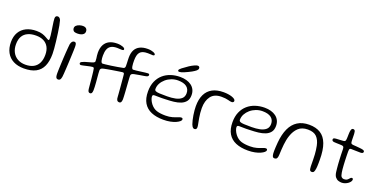

<svg xmlns="http://www.w3.org/2000/svg" viewBox="-19 -1361 4141 2099"><g transform="rotate(20 2051.0 -312.0)"><path d="M246.5 24.5Q174.5 24.5 123 -2.2Q71.5 -29 44 -79.5Q16.5 -130 16.5 -200Q16.5 -266.5 44 -313.2Q71.5 -360 121.8 -384.5Q172 -409 240 -409Q281.5 -409 308.8 -400Q336 -391 353.5 -380.5Q367.5 -372.5 378.8 -366.2Q390 -360 395 -360Q402.5 -360 402.5 -376.5Q402.5 -392.5 399.8 -416Q397 -439.5 393 -466.5Q389 -493.5 384.8 -520Q380.5 -546.5 377.8 -568.8Q375 -591 375 -604Q375 -637.5 403.5 -637.5Q414.5 -637.5 423.8 -629.5Q433 -621.5 439 -606.5Q445 -587 452 -550.5Q459 -514 465.2 -468.5Q471.5 -423 477 -377Q482.5 -331 485.5 -292.5Q488.5 -254 488.5 -231.5Q488.5 -146.5 463.2 -89.5Q438 -32.5 384.5 -4Q331 24.5 246.5 24.5ZM248 -20Q304 -20 341.8 -40.5Q379.5 -61 398.8 -100.2Q418 -139.5 418 -195Q418 -249 398 -285.5Q378 -322 341.2 -340.8Q304.5 -359.5 252.5 -359.5Q197 -359.5 157.5 -341.5Q118 -323.5 97.2 -287.5Q76.5 -251.5 76.5 -196Q76.5 -142 97.8 -102.5Q119 -63 157.5 -41.5Q196 -20 248 -20Z M640 10Q629.5 10 622.5 4.5Q615.5 -1 612.2 -14.8Q609 -28.5 609 -52Q609 -69.5 610 -97.5Q611 -125.5 612.5 -159.5Q614 -193.5 615.8 -229Q617.5 -264.5 620 -297.2Q622.5 -330 624.5 -355.5Q626.5 -381 628.5 -395Q633.5 -418.5 643.5 -429Q653.5 -439.5 667.5 -439.5Q682 -439.5 687.8 -427.5Q693.5 -415.5 693.5 -389.5Q693.5 -376.5 692.8 -348.2Q692 -320 690.2 -283.5Q688.5 -247 686.8 -208Q685 -169 682.8 -133.2Q680.5 -97.5 678.8 -70.8Q677 -44 675 -32.5Q670 -6.5 661.8 1.8Q653.5 10 640 10ZM668.5 -534.5Q631.5 -534.5 620.2 -547.2Q609 -560 609 -576Q609 -595.5 623.2 -608.2Q637.5 -621 658 -627.2Q678.5 -633.5 698 -633.5Q712.5 -633.5 724 -628.8Q735.5 -624 742.2 -613.5Q749 -603 749 -586.5Q749 -569 738 -557.5Q727 -546 708.5 -540.2Q690 -534.5 668.5 -534.5Z M1020.5 31.5Q1006.5 31.5 1000.2 22Q994 12.5 991.5 -6Q990.5 -18.5 988.5 -36.8Q986.5 -55 984.8 -76.2Q983 -97.5 980.8 -120Q978.5 -142.5 976.2 -163.8Q974 -185 971.8 -202.8Q969.5 -220.5 967 -233Q966 -241.5 961.8 -245Q957.5 -248.5 949 -248.5Q941.5 -248.5 923.2 -244.8Q905 -241 883.2 -236Q861.5 -231 843.5 -227Q825.5 -223 820 -223Q815 -223 811 -225Q807 -227 804.8 -231Q802.5 -235 802.5 -240.5Q802.5 -249.5 815.5 -256.8Q828.5 -264 848.2 -270.5Q868 -277 888.5 -282Q928.5 -292.5 943 -299Q957.5 -305.5 957.5 -317.5Q957.5 -334.5 955.5 -349.8Q953.5 -365 951.2 -381Q949 -397 949 -416Q949 -469.5 968 -506.2Q987 -543 1024.2 -562Q1061.5 -581 1116 -581Q1136 -581 1152.5 -578Q1169 -575 1181.2 -570.2Q1193.5 -565.5 1200 -559.5Q1206.5 -553.5 1206.5 -547.5Q1206.5 -540 1202.2 -537.2Q1198 -534.5 1191 -533.5Q1181.5 -532.5 1166.2 -534.2Q1151 -536 1130.5 -536Q1087 -536 1061 -521.5Q1035 -507 1023.5 -477.8Q1012 -448.5 1012 -404.5Q1012 -389 1013.2 -373.8Q1014.5 -358.5 1017.5 -346.2Q1020.5 -334 1025.5 -326.8Q1030.5 -319.5 1038.5 -319.5Q1045.5 -319.5 1072.2 -322.5Q1099 -325.5 1135.2 -330.5Q1171.5 -335.5 1207.5 -341.8Q1243.5 -348 1269 -353.5Q1280.5 -356 1284.2 -364.2Q1288 -372.5 1288 -380.5Q1288 -403 1287.2 -419Q1286.5 -435 1285.8 -449.2Q1285 -463.5 1285 -480.5Q1285 -533.5 1303.5 -568.8Q1322 -604 1358.8 -622Q1395.5 -640 1450 -640Q1470 -640 1486.8 -636.8Q1503.5 -633.5 1515.5 -628.8Q1527.5 -624 1534.2 -618.2Q1541 -612.5 1541 -607Q1541 -600 1536.5 -597.2Q1532 -594.5 1525.5 -593.5Q1516 -593 1500.5 -594.8Q1485 -596.5 1464.5 -596Q1431.5 -596 1409.5 -588.8Q1387.5 -581.5 1374.5 -565.8Q1361.5 -550 1356 -526.2Q1350.5 -502.5 1350.5 -469.5Q1350.5 -453 1351.2 -436Q1352 -419 1354.5 -404.2Q1357 -389.5 1362 -380.5Q1367 -371.5 1375 -371.5Q1387.5 -371.5 1411.8 -374.5Q1436 -377.5 1463 -381Q1490 -384.5 1512.2 -387.5Q1534.5 -390.5 1543 -390Q1551 -389.5 1555.2 -386Q1559.5 -382.5 1559.5 -375Q1559.5 -365.5 1550 -359Q1540.5 -352.5 1508.5 -348Q1488.5 -345 1461.2 -340.5Q1434 -336 1401.5 -329.5Q1379.5 -324.5 1372.8 -317Q1366 -309.5 1366 -298Q1366 -288 1367.2 -268Q1368.5 -248 1370.2 -222.2Q1372 -196.5 1374 -168.2Q1376 -140 1377.8 -113Q1379.5 -86 1380.5 -64Q1381.5 -42 1381.5 -28Q1380 -2.5 1373 6.8Q1366 16 1355 16Q1336 16 1327.5 3.5Q1319 -9 1318.5 -34.5Q1318 -45 1316.5 -64Q1315 -83 1313 -107.5Q1311 -132 1308.8 -158.2Q1306.5 -184.5 1304.2 -209.5Q1302 -234.5 1300.2 -254.8Q1298.5 -275 1297 -286.5Q1296 -300.5 1289.8 -304Q1283.5 -307.5 1271.5 -305.5Q1258 -304 1239.5 -301Q1221 -298 1199.8 -294.8Q1178.5 -291.5 1156 -287.8Q1133.5 -284 1111 -280Q1088.5 -276 1067.5 -271.5Q1046 -267 1038.8 -259Q1031.5 -251 1031.5 -239Q1031.5 -226.5 1033 -204.8Q1034.5 -183 1037 -156.5Q1039.5 -130 1041.8 -102.5Q1044 -75 1045 -51Q1046 -27 1045.5 -11.5Q1044.5 13 1038 22.2Q1031.5 31.5 1020.5 31.5Z M1871 30Q1788.5 30 1730 5.2Q1671.5 -19.5 1640.2 -71.5Q1609 -123.5 1609 -205Q1609 -272.5 1631 -322.8Q1653 -373 1691.2 -406.5Q1729.5 -440 1780.2 -456.8Q1831 -473.5 1888 -473.5Q1927 -473.5 1960.2 -464.2Q1993.5 -455 2018.5 -436.5Q2043.5 -418 2057.2 -390.8Q2071 -363.5 2071 -327Q2071 -282 2050 -255Q2029 -228 1993.5 -213.8Q1958 -199.5 1913.2 -194.5Q1868.5 -189.5 1820.5 -188.5Q1801 -187 1775.2 -187Q1749.5 -187 1726.8 -187.5Q1704 -188 1693.5 -188Q1679 -188 1673.8 -183.5Q1668.5 -179 1668.5 -167.5Q1668.5 -152.5 1677.5 -130.5Q1686.5 -108.5 1702.5 -87.5Q1734 -47.5 1775 -34.2Q1816 -21 1877 -21Q1923 -21 1957 -31Q1991 -41 2013.5 -50.8Q2036 -60.5 2049 -60.5Q2058.5 -60.5 2063.2 -56.8Q2068 -53 2068 -43.5Q2068 -33 2053.8 -20.5Q2039.5 -8 2013.8 3.5Q1988 15 1951.8 22.5Q1915.5 30 1871 30ZM1824 -225Q1876 -225 1918.8 -234Q1961.5 -243 1987.2 -265.5Q2013 -288 2013 -329Q2013 -377 1978.8 -403.2Q1944.5 -429.5 1878 -429.5Q1839 -429.5 1802.8 -415.8Q1766.5 -402 1738.2 -377.8Q1710 -353.5 1693.2 -322.8Q1676.5 -292 1676.5 -257Q1676.5 -241.5 1690.2 -234.8Q1704 -228 1736.2 -226.5Q1768.5 -225 1824 -225ZM1856 -521.5Q1849 -521.5 1845 -524.8Q1841 -528 1841 -535.5Q1841 -545.5 1867.5 -566.2Q1894 -587 1935 -614.5Q1960.5 -631 1986.2 -643Q2012 -655 2026 -655Q2036 -655 2042.2 -649Q2048.5 -643 2048.5 -632Q2048.5 -617 2033.2 -603.8Q2018 -590.5 1987 -573Q1950.5 -553.5 1913.2 -537.5Q1876 -521.5 1856 -521.5Z M2225.5 8.5Q2217.5 8.5 2210.8 3.5Q2204 -1.5 2198.2 -10.5Q2192.5 -19.5 2188 -31.5Q2181 -50.5 2175 -76.5Q2169 -102.5 2164.5 -130.2Q2160 -158 2157.8 -184.5Q2155.5 -211 2155.5 -232Q2155.5 -312.5 2182 -367.5Q2208.5 -422.5 2260.8 -450.8Q2313 -479 2390 -479Q2419 -479 2444.5 -475.2Q2470 -471.5 2489.8 -464.5Q2509.5 -457.5 2520.8 -448.5Q2532 -439.5 2532 -428.5Q2532 -422 2528.8 -417.2Q2525.5 -412.5 2520.5 -410Q2515.5 -407.5 2509.5 -407.5Q2491.5 -407.5 2463.2 -415.8Q2435 -424 2386 -424Q2302.5 -424 2263.2 -371.8Q2224 -319.5 2224 -234.5Q2224 -205 2226.8 -177.5Q2229.5 -150 2233.8 -125.2Q2238 -100.5 2242 -80Q2246 -59.5 2248.8 -44.8Q2251.5 -30 2251.5 -22.5Q2251.5 -4.5 2244.2 2Q2237 8.5 2225.5 8.5Z M2854 30Q2771.5 30 2713 5.2Q2654.5 -19.5 2623.2 -71.5Q2592 -123.5 2592 -205Q2592 -272.5 2614 -322.8Q2636 -373 2674.2 -406.5Q2712.5 -440 2763.2 -456.8Q2814 -473.5 2871 -473.5Q2910 -473.5 2943.2 -464.2Q2976.5 -455 3001.5 -436.5Q3026.5 -418 3040.2 -390.8Q3054 -363.5 3054 -327Q3054 -282 3033 -255Q3012 -228 2976.5 -213.8Q2941 -199.5 2896.2 -194.5Q2851.5 -189.5 2803.5 -188.5Q2784 -187 2758.2 -187Q2732.5 -187 2709.8 -187.5Q2687 -188 2676.5 -188Q2662 -188 2656.8 -183.5Q2651.5 -179 2651.5 -167.5Q2651.5 -152.5 2660.5 -130.5Q2669.5 -108.5 2685.5 -87.5Q2717 -47.5 2758 -34.2Q2799 -21 2860 -21Q2906 -21 2940 -31Q2974 -41 2996.5 -50.8Q3019 -60.5 3032 -60.5Q3041.5 -60.5 3046.2 -56.8Q3051 -53 3051 -43.5Q3051 -33 3036.8 -20.5Q3022.5 -8 2996.8 3.5Q2971 15 2934.8 22.5Q2898.5 30 2854 30ZM2807 -225Q2859 -225 2901.8 -234Q2944.5 -243 2970.2 -265.5Q2996 -288 2996 -329Q2996 -377 2961.8 -403.2Q2927.5 -429.5 2861 -429.5Q2822 -429.5 2785.8 -415.8Q2749.5 -402 2721.2 -377.8Q2693 -353.5 2676.2 -322.8Q2659.5 -292 2659.5 -257Q2659.5 -241.5 2673.2 -234.8Q2687 -228 2719.2 -226.5Q2751.5 -225 2807 -225Z M3157 11Q3143 11 3136.5 -0.2Q3130 -11.5 3128 -37Q3127 -51 3127.5 -69.2Q3128 -87.5 3129.2 -111.5Q3130.5 -135.5 3133 -164.5Q3141.5 -261 3172.2 -328.2Q3203 -395.5 3257.8 -430.2Q3312.5 -465 3391.5 -465Q3470.5 -465 3523.5 -432.2Q3576.5 -399.5 3603.2 -328.5Q3630 -257.5 3630 -142.5Q3630 -120.5 3629.8 -102.2Q3629.5 -84 3628.8 -69.2Q3628 -54.5 3626.5 -43Q3622.5 -12.5 3615 -0.8Q3607.5 11 3591.5 11Q3579.5 11 3573.5 5Q3567.5 -1 3565 -13.5Q3562.5 -26 3562 -45Q3561.5 -88.5 3561 -121.5Q3560.5 -154.5 3558.8 -180.5Q3557 -206.5 3554 -229.8Q3551 -253 3546 -278Q3533 -341.5 3499 -376Q3465 -410.5 3395.5 -410.5Q3327 -410.5 3286.8 -373.2Q3246.5 -336 3225.5 -273Q3216.5 -247 3211.2 -220Q3206 -193 3202.8 -165Q3199.5 -137 3198 -107.2Q3196.5 -77.5 3195 -46.5Q3194 -22.5 3189.2 -10Q3184.5 2.5 3176.5 6.8Q3168.5 11 3157 11Z M3937.5 9.5Q3921 9.5 3900.8 3.5Q3880.5 -2.5 3864.5 -21.8Q3848.5 -41 3843.5 -79.5Q3841.5 -96 3839.2 -117.8Q3837 -139.5 3835 -165Q3833 -190.5 3831.8 -218.8Q3830.5 -247 3829.2 -276.8Q3828 -306.5 3828 -336.5Q3827.5 -359 3822 -366.2Q3816.5 -373.5 3802.5 -375Q3793.5 -376 3776.8 -376.5Q3760 -377 3742.5 -377.5Q3725 -378 3713 -379Q3698 -380 3691.5 -385.8Q3685 -391.5 3685 -402Q3685 -408.5 3688.8 -412.5Q3692.5 -416.5 3700 -418.8Q3707.5 -421 3718.5 -421.5Q3748 -423 3765.5 -424Q3783 -425 3798.5 -426Q3815.5 -427 3821.2 -433.5Q3827 -440 3828.5 -458Q3829.5 -468.5 3829.8 -484Q3830 -499.5 3830.5 -515.2Q3831 -531 3832 -542Q3835 -563 3840.2 -574Q3845.5 -585 3858 -585Q3869 -585 3874.8 -579.8Q3880.5 -574.5 3882.8 -564Q3885 -553.5 3886 -537.5Q3886.5 -519.5 3886.8 -505.8Q3887 -492 3887.2 -481.2Q3887.5 -470.5 3887.8 -462Q3888 -453.5 3889 -446.5Q3890 -432.5 3896.5 -427.5Q3903 -422.5 3918.5 -421Q3932.5 -420.5 3951.5 -418.8Q3970.5 -417 3988 -415.5Q4005.5 -414 4015 -412.5Q4032.5 -410 4042.5 -405.2Q4052.5 -400.5 4052.5 -390.5Q4052.5 -380.5 4044.8 -375.2Q4037 -370 4021 -369.5Q3985 -369.5 3955.8 -370.8Q3926.5 -372 3911 -372Q3899 -371.5 3894.8 -365.8Q3890.5 -360 3890 -333.5Q3890 -309 3890.8 -283Q3891.5 -257 3892.5 -231Q3893.5 -205 3895 -180.2Q3896.5 -155.5 3898.5 -133.5Q3900.5 -111.5 3903.5 -94.5Q3909 -57.5 3921.2 -46.2Q3933.5 -35 3949 -35Q3974.5 -35 3987.8 -45.8Q4001 -56.5 4009.2 -67.2Q4017.5 -78 4027.5 -78Q4035 -78 4038.8 -74Q4042.5 -70 4042.5 -62Q4042.5 -50.5 4033.8 -38Q4025 -25.5 4010 -14.8Q3995 -4 3976.2 2.8Q3957.5 9.5 3937.5 9.5Z"/></g></svg>

Font: Gluten ExtraLight
Style: Regular
Weight: 250
Designer: Tyler Finck
Foundry: Etcetera Type Company
Version: Version 1.300